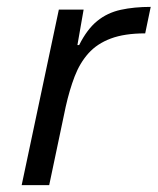

<svg xmlns="http://www.w3.org/2000/svg" viewBox="-20 -538 458 558"><path d="M43 0 151 -510H223L205 -407H210Q233 -453 262.5 -477Q292 -501 331 -509.5Q370 -518 418 -518L402 -441Q342 -441 302 -426Q262 -411 237 -383Q212 -355 197 -316Q182 -277 171 -228L123 0Z"/></svg>

Font: Saira SemiExpanded
Style: Italic
Weight: 400
Width: 6
Italic angle: -12°
Designer: Hector Gatti with collaboration of the Omnibus-Type team
Foundry: Omnibus-Type
Version: Version 1.101